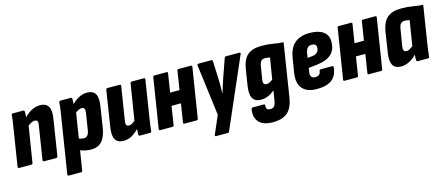

<svg xmlns="http://www.w3.org/2000/svg" viewBox="-48 -1032 4071 1756"><g transform="rotate(-15 1988.0 -154.0)"><path d="M258 0Q244 0 245 -14L295 -330Q300 -358 293.5 -369.5Q287 -381 268 -381Q252 -381 233 -371Q214 -361 193 -341L187 -415Q226 -460 267.5 -482.5Q309 -505 351 -505Q408 -505 430.5 -467.5Q453 -430 439 -352L386 -14Q385 0 372 0ZM22 0Q7 0 9 -14L65 -368Q70 -400 74.5 -430Q79 -460 80 -483Q82 -497 94 -497H190Q204 -497 204 -483Q205 -468 203 -445.5Q201 -423 198 -403L206 -363L150 -14Q148 0 136 0Z M702 8Q673 8 639.5 0.5Q606 -7 585 -21L602 -127Q616 -118 632 -113.5Q648 -109 663 -109Q685 -109 698 -124Q711 -139 716 -171L741 -328Q745 -357 738 -369Q731 -381 712 -381Q697 -381 678.5 -371Q660 -361 639 -341L633 -416Q675 -461 714.5 -483Q754 -505 796 -505Q854 -505 875.5 -467.5Q897 -430 884 -351L855 -164Q842 -75 804.5 -33.5Q767 8 702 8ZM443 185Q429 185 430 171L516 -369Q523 -409 526 -435.5Q529 -462 530 -483Q532 -497 544 -497H641Q654 -497 654 -483Q655 -469 653 -447.5Q651 -426 649 -406L656 -363L571 171Q569 185 557 185Z M1008 8Q954 8 931.5 -28.5Q909 -65 922 -145L975 -483Q977 -497 989 -497H1103Q1118 -497 1116 -483L1066 -168Q1061 -140 1067.5 -127.5Q1074 -115 1092 -115Q1109 -115 1127 -127Q1145 -139 1165 -157L1171 -83Q1136 -43 1096.5 -17.5Q1057 8 1008 8ZM1165 0Q1151 0 1151 -14Q1151 -30 1153 -51.5Q1155 -73 1157 -92L1149 -135L1205 -483Q1207 -497 1219 -497H1333Q1347 -497 1345 -483L1289 -129Q1284 -96 1280 -67Q1276 -38 1274 -14Q1273 0 1261 0Z M1586 0Q1573 0 1575 -13L1649 -484Q1651 -497 1663 -497H1780Q1792 -497 1790 -484L1715 -13Q1713 0 1701 0ZM1356 0Q1343 0 1345 -13L1420 -484Q1422 -497 1435 -497H1550Q1562 -497 1560 -484L1486 -13Q1484 0 1472 0ZM1496 -188 1515 -308H1644L1625 -188Z M1836 185Q1829 185 1826 181Q1823 177 1827 171L1901 0L1839 -483Q1838 -490 1842 -493.5Q1846 -497 1852 -497H1972Q1985 -497 1985 -483L1992 -319Q1993 -285 1993 -250.5Q1993 -216 1992 -180H1994Q2005 -216 2016 -250.5Q2027 -285 2038 -318L2096 -483Q2100 -497 2112 -497H2238Q2244 -497 2247 -493Q2250 -489 2247 -483L1962 172Q1958 185 1947 185Z M2451 -505Q2509 -505 2558 -496Q2607 -487 2654 -485L2575 16Q2560 112 2512 154.5Q2464 197 2372 197Q2279 197 2239.5 151Q2200 105 2213 32Q2216 18 2227 18H2330Q2344 18 2342 32Q2340 52 2348 63.5Q2356 75 2379 75Q2405 75 2417 61Q2429 47 2435 11L2450 -83Q2419 -57 2387 -43.5Q2355 -30 2321 -30Q2263 -30 2241.5 -69.5Q2220 -109 2233 -187L2257 -338Q2271 -427 2316.5 -466Q2362 -505 2451 -505ZM2405 -155Q2419 -155 2433.5 -161.5Q2448 -168 2465 -182L2498 -382Q2487 -384 2475 -386Q2463 -388 2450 -388Q2427 -388 2414.5 -374.5Q2402 -361 2397 -328L2377 -207Q2372 -179 2379.5 -167Q2387 -155 2405 -155Z M2840 8Q2745 8 2702 -43Q2659 -94 2675 -191L2696 -322Q2711 -416 2762.5 -460.5Q2814 -505 2906 -505Q2988 -505 3033 -472Q3078 -439 3078 -379Q3078 -303 3034.5 -261Q2991 -219 2901 -208L2815 -198L2810 -164Q2805 -132 2815.5 -116.5Q2826 -101 2852 -101Q2875 -101 2888.5 -111.5Q2902 -122 2904 -145Q2906 -158 2918 -158H3026Q3040 -158 3038 -145Q3030 -67 2981.5 -29.5Q2933 8 2840 8ZM2829 -289 2875 -294Q2908 -298 2923.5 -315.5Q2939 -333 2939 -358Q2939 -377 2928.5 -386.5Q2918 -396 2896 -396Q2870 -396 2856 -381.5Q2842 -367 2836 -333Z M3332 0Q3319 0 3321 -13L3395 -484Q3397 -497 3409 -497H3526Q3538 -497 3536 -484L3461 -13Q3459 0 3447 0ZM3102 0Q3089 0 3091 -13L3166 -484Q3168 -497 3181 -497H3296Q3308 -497 3306 -484L3232 -13Q3230 0 3218 0ZM3242 -188 3261 -308H3390L3371 -188Z M3636 8Q3579 8 3558 -31Q3537 -70 3550 -148L3579 -337Q3594 -426 3639.5 -465.5Q3685 -505 3774 -505Q3833 -505 3881 -496Q3929 -487 3976 -485L3920 -129Q3915 -96 3911 -67Q3907 -38 3905 -14Q3904 0 3891 0H3795Q3782 0 3782 -14Q3781 -25 3782 -38Q3783 -51 3784 -64Q3750 -29 3712 -10.5Q3674 8 3636 8ZM3721 -115Q3735 -115 3750 -123.5Q3765 -132 3782 -146L3820 -382Q3808 -384 3797 -386Q3786 -388 3774 -388Q3749 -388 3736.5 -374Q3724 -360 3719 -329L3692 -168Q3688 -142 3694.5 -128.5Q3701 -115 3721 -115Z"/></g></svg>

Font: Sofia Sans Condensed Black
Style: Italic
Weight: 900
Italic angle: -9°
Version: Version 4.100